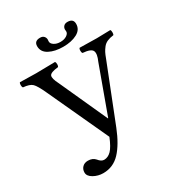

<svg xmlns="http://www.w3.org/2000/svg" viewBox="-195 -924 979 1066"><g transform="rotate(-30 295.0 -391.5)"><path d="M368.2 -762.2Q368.2 -765.1 367.7 -769.5Q367.2 -773.9 367.2 -774.9Q367.2 -787.1 375.5 -796.1Q383.8 -805.2 399.9 -805.2Q437 -805.2 437 -772Q437 -734.9 401.1 -715.8Q365.2 -696.8 312 -696.8Q258.8 -696.8 222.9 -715.8Q187 -734.9 187 -772Q187 -805.2 224.1 -805.2Q240.2 -805.2 248.5 -796.1Q256.8 -787.1 256.8 -774.9Q256.8 -773.9 256.3 -769.5Q255.9 -765.1 255.9 -762.2Q255.9 -749 272 -738.5Q288.1 -728 312 -728Q335.9 -728 352.1 -738.5Q368.2 -749 368.2 -762.2ZM104.5 -522.9Q79.1 -578.6 62.7 -594.5Q46.4 -610.4 4.9 -613.8Q0 -618.7 0 -630.4Q0 -642.1 3.9 -647Q71.8 -645 107.9 -645Q154.8 -645 229 -647Q233.9 -642.1 233.9 -630.1Q233.9 -618.2 229 -613.8Q180.2 -608.9 173.3 -592.8Q166.5 -576.7 188.5 -534.2L327.1 -229H329.1L438 -527.8Q457 -569.8 448 -589.8Q439 -609.9 387.2 -613.8Q382.3 -617.7 382.1 -629.9Q381.8 -642.1 387.2 -647Q461.4 -645 496.1 -645Q523.9 -645 584 -647Q587.9 -642.1 587.9 -630.1Q587.9 -618.2 584 -613.8Q560.1 -610.8 543.5 -603.5Q526.9 -596.2 515.6 -581.8Q504.4 -567.4 498.3 -555.4Q492.2 -543.5 483.9 -521L341.8 -161.1Q306.6 -72.3 262.2 -25.1Q217.8 22 153.8 22Q120.6 22 92.3 6.1Q64 -9.8 64 -33.2Q64 -54.2 77.4 -67.6Q90.8 -81.1 112.8 -81.1Q142.6 -81.1 159.2 -62Q176.3 -40 194.8 -40Q219.7 -40 240.5 -61Q261.2 -82 283.2 -136.2Z"/></g></svg>

Font: Linux Libertine O
Style: Regular
Weight: 400
Designer: Philipp H. Poll
Foundry: Philipp H. Poll
Version: Version 5.3.0